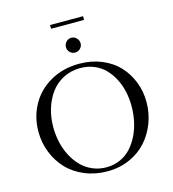

<svg xmlns="http://www.w3.org/2000/svg" viewBox="-141 -1117 1120 1240"><g transform="rotate(-15 419.0 -496.5)"><path d="M58.1 -354Q58.1 -452.1 103 -533.2Q147.9 -614.3 232.4 -662.6Q316.9 -710.9 424.8 -710.9Q505.9 -710.9 573.7 -683.1Q641.6 -655.3 686.8 -607.4Q731.9 -559.6 757.1 -495.6Q782.2 -431.6 782.2 -359.9Q782.2 -286.6 756.8 -220Q731.4 -153.3 686 -102.8Q640.6 -52.2 572.8 -22.2Q504.9 7.8 424.8 7.8Q342.8 7.8 273.2 -21.2Q203.6 -50.3 157 -99.6Q110.4 -148.9 84.2 -214.8Q58.1 -280.8 58.1 -354ZM158.2 -358.9Q158.2 -307.1 169.2 -257.6Q180.2 -208 202.6 -164.8Q225.1 -121.6 256.6 -89.1Q288.1 -56.6 331.3 -37.8Q374.5 -19 424.8 -19Q474.1 -19 516.6 -38.1Q559.1 -57.1 589.1 -90.1Q619.1 -123 640.4 -166.5Q661.6 -210 671.9 -259Q682.1 -308.1 682.1 -359.9Q682.1 -409.7 671.9 -456.5Q661.6 -503.4 640.4 -544.4Q619.1 -585.4 589.1 -616.2Q559.1 -647 516.6 -664.6Q474.1 -682.1 424.8 -682.1Q361.8 -682.1 310.5 -655.3Q259.3 -628.4 226.3 -583.3Q193.4 -538.1 175.8 -480.5Q158.2 -422.9 158.2 -358.9ZM309.1 -976.1V-1001H529.8V-976.1ZM371.1 -835.9Q371.1 -856.4 385.5 -871.3Q399.9 -886.2 419.9 -886.2Q439.9 -886.2 454.6 -871.1Q469.2 -856 469.2 -835.9Q469.2 -815.9 454.6 -801.5Q439.9 -787.1 419.9 -787.1Q399.9 -787.1 385.5 -801.5Q371.1 -815.9 371.1 -835.9Z"/></g></svg>

Font: Dehuti
Style: Bold
Weight: 700
Version: Version 1.2